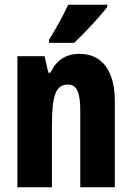

<svg xmlns="http://www.w3.org/2000/svg" viewBox="-20 -786 554 806"><path d="M430 -757V-766H266C245 -721 219 -672 186 -619V-606H291C339 -651 403 -720 430 -757ZM314 -560C257 -560 216 -533 192 -481H183L167 -550H53V0H198V-258C198 -386 214 -431 265 -431C306 -431 317 -392 317 -317V0H462V-361C462 -489 408 -560 314 -560Z"/></svg>

Font: Noto Sans Armenian ExtraCondensed ExtraBold
Style: Regular
Weight: 800
Width: 2
Designer: Monotype Design Team
Foundry: Monotype Imaging Inc.
Version: Version 2.008